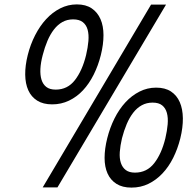

<svg xmlns="http://www.w3.org/2000/svg" viewBox="-20 -841 885 872"><path d="M799 -213Q787 -165 766.5 -124Q746 -83 717.5 -53Q689 -23 654 -6Q619 11 577 11Q536 11 509 -6Q482 -23 468.5 -53Q455 -83 455 -124Q455 -165 467 -213Q479 -261 500 -303Q521 -345 549.5 -376Q578 -407 613.5 -425Q649 -443 689 -443Q730 -443 756.5 -425.5Q783 -408 796.5 -377Q810 -346 810.5 -304Q811 -262 799 -213ZM734 -820 241 10H174L666 -820ZM438 -591Q426 -543 405.5 -502Q385 -461 357 -431Q329 -401 293.5 -384Q258 -367 217 -367Q176 -367 149 -384Q122 -401 108.5 -431Q95 -461 94.5 -502Q94 -543 106 -591Q118 -639 139.5 -681Q161 -723 189.5 -754Q218 -785 253.5 -803Q289 -821 329 -821Q370 -821 396.5 -803Q423 -785 436.5 -754Q450 -723 450 -681Q450 -639 438 -591ZM731 -213Q739 -247 741.5 -276.5Q744 -306 738 -328Q732 -350 716.5 -362.5Q701 -375 673 -375Q646 -375 624 -363Q602 -351 585 -329Q568 -307 555.5 -277.5Q543 -248 534 -213Q526 -179 524 -150.5Q522 -122 529 -101Q536 -80 551.5 -68.5Q567 -57 593 -57Q647 -57 680.5 -100Q714 -143 731 -213ZM371 -591Q379 -625 381.5 -654.5Q384 -684 378 -706Q372 -728 356 -740.5Q340 -753 312 -753Q285 -753 263.5 -741Q242 -729 225 -707Q208 -685 195.5 -655.5Q183 -626 174 -591Q165 -557 163.5 -528.5Q162 -500 168.5 -479Q175 -458 190.5 -446Q206 -434 233 -434Q287 -434 320.5 -477.5Q354 -521 371 -591Z"/></svg>

Font: TypoPRO Sinkin Sans
Style: 300 Light Italic
Weight: 300
Italic angle: -112°
Designer: Keith Bates
Foundry: K-Type
Version: Sinkin Sans (version 1.0)  by Keith Bates   •   © 2014   www